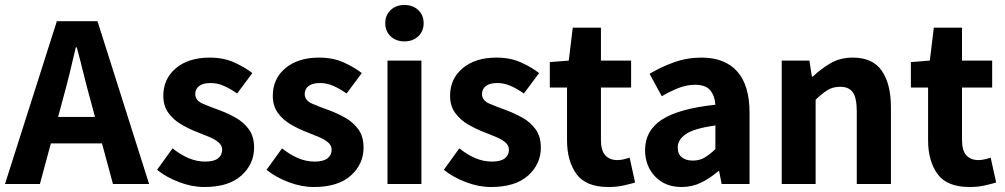

<svg xmlns="http://www.w3.org/2000/svg" viewBox="-25 -738 4031 770"><path d="M-5 0 203 -653H366L573 0H428L384 -163H179L135 0ZM226 -336 208 -269H356L338 -336Q324 -386 310.5 -441Q297 -496 283 -548H279Q267 -496 253.5 -441Q240 -386 226 -336Z M794 12Q745 12 693.5 -7.5Q642 -27 605 -57L667 -143Q700 -117 732 -103.5Q764 -90 798 -90Q833 -90 849.5 -103Q866 -116 866 -138Q866 -155 851 -167.5Q836 -180 812.5 -189.5Q789 -199 764 -209Q733 -221 702 -239Q671 -257 650.5 -285Q630 -313 630 -354Q630 -422 680.5 -464.5Q731 -507 816 -507Q871 -507 913.5 -488Q956 -469 987 -445L926 -363Q899 -382 873 -393.5Q847 -405 820 -405Q789 -405 773.5 -393Q758 -381 758 -361Q758 -335 788.5 -322Q819 -309 858 -295Q890 -283 921 -265.5Q952 -248 973 -219.5Q994 -191 994 -146Q994 -80 943 -34Q892 12 794 12Z M1233 12Q1184 12 1132.5 -7.5Q1081 -27 1044 -57L1106 -143Q1139 -117 1171 -103.5Q1203 -90 1237 -90Q1272 -90 1288.5 -103Q1305 -116 1305 -138Q1305 -155 1290 -167.5Q1275 -180 1251.5 -189.5Q1228 -199 1203 -209Q1172 -221 1141 -239Q1110 -257 1089.5 -285Q1069 -313 1069 -354Q1069 -422 1119.5 -464.5Q1170 -507 1255 -507Q1310 -507 1352.5 -488Q1395 -469 1426 -445L1365 -363Q1338 -382 1312 -393.5Q1286 -405 1259 -405Q1228 -405 1212.5 -393Q1197 -381 1197 -361Q1197 -335 1227.5 -322Q1258 -309 1297 -295Q1329 -283 1360 -265.5Q1391 -248 1412 -219.5Q1433 -191 1433 -146Q1433 -80 1382 -34Q1331 12 1233 12Z M1529 0V-495H1665V0ZM1597 -572Q1563 -572 1541.5 -592.5Q1520 -613 1520 -645Q1520 -677 1541.5 -697.5Q1563 -718 1597 -718Q1631 -718 1652.5 -697.5Q1674 -677 1674 -645Q1674 -613 1652.5 -592.5Q1631 -572 1597 -572Z M1944 12Q1895 12 1843.5 -7.5Q1792 -27 1755 -57L1817 -143Q1850 -117 1882 -103.5Q1914 -90 1948 -90Q1983 -90 1999.5 -103Q2016 -116 2016 -138Q2016 -155 2001 -167.5Q1986 -180 1962.5 -189.5Q1939 -199 1914 -209Q1883 -221 1852 -239Q1821 -257 1800.5 -285Q1780 -313 1780 -354Q1780 -422 1830.5 -464.5Q1881 -507 1966 -507Q2021 -507 2063.5 -488Q2106 -469 2137 -445L2076 -363Q2049 -382 2023 -393.5Q1997 -405 1970 -405Q1939 -405 1923.5 -393Q1908 -381 1908 -361Q1908 -335 1938.5 -322Q1969 -309 2008 -295Q2040 -283 2071 -265.5Q2102 -248 2123 -219.5Q2144 -191 2144 -146Q2144 -80 2093 -34Q2042 12 1944 12Z M2415 12Q2325 12 2287 -40Q2249 -92 2249 -176V-387H2180V-489L2256 -495L2272 -627H2385V-495H2506V-387H2385V-177Q2385 -134 2402.5 -115Q2420 -96 2451 -96Q2463 -96 2476 -99Q2489 -102 2500 -106L2522 -6Q2502 0 2475 6Q2448 12 2415 12Z M2709 12Q2642 12 2602 -30.5Q2562 -73 2562 -136Q2562 -214 2629 -258Q2696 -302 2844 -318Q2842 -352 2824 -375Q2806 -398 2762 -398Q2729 -398 2696 -385Q2663 -372 2629 -352L2580 -442Q2625 -469 2677.5 -488Q2730 -507 2788 -507Q2882 -507 2931.5 -451.5Q2981 -396 2981 -286V0H2869L2859 -52H2856Q2824 -24 2787.5 -6Q2751 12 2709 12ZM2754 -94Q2781 -94 2801.5 -106.5Q2822 -119 2844 -140V-235Q2759 -223 2726 -200.5Q2693 -178 2693 -147Q2693 -120 2709.5 -107Q2726 -94 2754 -94Z M3110 0V-495H3221L3231 -431H3235Q3266 -461 3305 -484Q3344 -507 3395 -507Q3475 -507 3511.5 -454Q3548 -401 3548 -308V0H3411V-291Q3411 -346 3395 -368Q3379 -390 3345 -390Q3315 -390 3293.5 -376.5Q3272 -363 3246 -338V0Z M3863 12Q3773 12 3735 -40Q3697 -92 3697 -176V-387H3628V-489L3704 -495L3720 -627H3833V-495H3954V-387H3833V-177Q3833 -134 3850.5 -115Q3868 -96 3899 -96Q3911 -96 3924 -99Q3937 -102 3948 -106L3970 -6Q3950 0 3923 6Q3896 12 3863 12Z"/></svg>

Font: Assistant
Style: Bold
Weight: 700
Designer: Hebrew By Ben Nathan, Latin by Paul Hunt
Version: Version 3.000